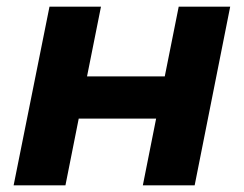

<svg xmlns="http://www.w3.org/2000/svg" viewBox="-20 -558 734 578"><path d="M21 0 129 -538H284L242 -328H476L518 -538H673L566 0H410L450 -201H217L177 0Z"/></svg>

Font: Montserrat
Style: Bold Italic
Weight: 700
Italic angle: -11.3°
Designer: Julieta Ulanovsky
Foundry: Julieta Ulanovsky
Version: Version 9.000; ttfautohint (v1.8.4.7-5d5b)